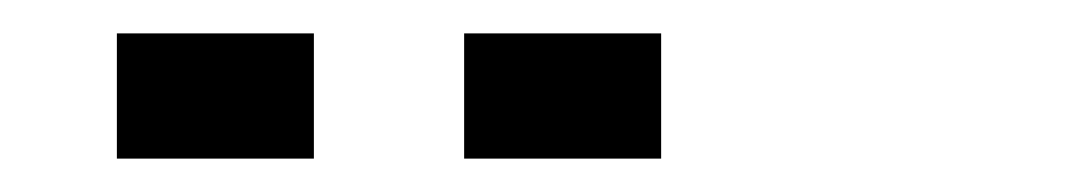

<svg xmlns="http://www.w3.org/2000/svg" viewBox="-20 -755 640 115"><path d="M50 -735H168V-660H50ZM258 -660V-735H376V-660Z"/></svg>

Font: Turret Road ExtraBold
Style: Regular
Weight: 800
Designer: Noponies
Foundry: Noponies
Version: Version 1.001; ttfautohint (v1.8)